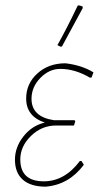

<svg xmlns="http://www.w3.org/2000/svg" viewBox="-20 -695 387 719"><path d="M271 -674 276 -675 289 -671 290 -665Q267 -622 212 -521L207 -520L195 -526Q229 -586 271 -674ZM151 4Q95 4 65.5 -22Q36 -48 36 -97Q36 -144 68 -184.5Q100 -225 148 -236Q78 -259 78 -326Q78 -382 120 -420Q162 -458 225 -458Q286 -451 330 -424L323 -405L317 -404Q261 -437 206 -437Q164 -437 131 -403Q98 -369 98 -325Q98 -258 181 -245H259L262 -241L257 -225H190Q136 -225 96 -186Q56 -147 56 -98Q56 -16 144 -16Q222 -16 279 -92H285L294 -78Q238 -3 151 4Z"/></svg>

Font: Alegreya Sans SC Thin
Style: Italic
Weight: 100
Italic angle: -7°
Designer: Juan Pablo del Peral
Foundry: Huerta Tipografica
Version: Version 2.007